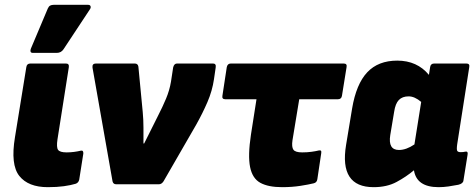

<svg xmlns="http://www.w3.org/2000/svg" viewBox="-20 -763 1964 795"><path d="M178 12Q97 12 60 -34.5Q23 -81 42 -195L89 -485Q91 -500 106 -500H253Q267 -500 265 -485L218 -186Q213 -153 220.5 -142.5Q228 -132 256 -132Q271 -132 286.5 -134Q302 -136 314 -139Q326 -142 325 -127L308 -19Q305 -6 293 -2Q273 4 244.5 8Q216 12 178 12ZM116 -544Q108 -544 106.5 -549.5Q105 -555 108 -562L178 -728Q182 -737 188 -740Q194 -743 202 -743H345Q353 -743 355 -737Q357 -731 352 -724L243 -559Q233 -544 215 -544Z M461 0Q449 0 446 -12L363 -483Q361 -500 377 -500H538Q551 -500 553 -487L571 -299Q574 -267 574 -234Q574 -201 574 -169H577Q585 -186 594.5 -204Q604 -222 612 -239L635 -285Q653 -320 667.5 -354.5Q682 -389 688 -425L697 -484Q701 -500 713 -500H862Q876 -500 873 -483L866 -435Q859 -387 839 -340.5Q819 -294 792 -246L657 -12Q649 0 638 0Z M1148 12Q1091 12 1058 -6Q1025 -24 1015.5 -71.5Q1006 -119 1019 -205L1042 -352H913Q898 -352 901 -367L919 -485Q922 -500 936 -500H1403Q1418 -500 1415 -485L1396 -367Q1394 -352 1379 -352H1219L1191 -182Q1187 -154 1195 -143Q1203 -132 1231 -132Q1252 -132 1270 -134.5Q1288 -137 1300 -140Q1313 -143 1310 -128L1294 -21Q1292 -7 1279 -4Q1259 1 1224 6.5Q1189 12 1148 12Z M1527 12Q1384 12 1413 -163L1438 -314Q1455 -415 1500.5 -463.5Q1546 -512 1625 -512Q1707 -512 1756 -453L1761 -485Q1763 -500 1778 -500H1911Q1926 -500 1923 -485L1873 -165Q1870 -143 1873.5 -138Q1877 -133 1887 -133Q1894 -133 1898 -133.5Q1902 -134 1906 -135Q1919 -138 1916 -122L1899 -16Q1898 -3 1878 2Q1858 6 1837 9Q1816 12 1796 12Q1705 12 1694 -58Q1662 -31 1622 -9.5Q1582 12 1527 12ZM1596 -204Q1586 -142 1632 -142Q1662 -142 1696 -165L1724 -341Q1697 -364 1672 -364Q1646 -364 1631.5 -349Q1617 -334 1612 -300Z"/></svg>

Font: Sofia Sans ExtraBlack
Style: Italic
Weight: 1000
Italic angle: -9°
Designer: Botio Nikoltchev, Ani Petrova
Foundry: lettersoup
Version: Version 4.100; ttfautohint (v1.8.4.7-5d5b)